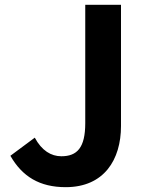

<svg xmlns="http://www.w3.org/2000/svg" viewBox="-20 -761 608 795"><path d="M252 14C411 14 481 -100 481 -239V-741H333V-251C333 -149 299 -114 234 -114C192 -114 153 -137 124 -191L23 -116C72 -30 144 14 252 14Z"/></svg>

Font: Source Han Sans CN
Style: Bold
Weight: 700
Designer: Ryoko NISHIZUKA 西塚涼子 (kana, bopomofo & ideographs); Paul D. Hunt (Latin, Greek & Cyrillic); Sandoll Communications 산돌커뮤니
Foundry: Adobe
Version: Version 2.001;hotconv 1.0.107;makeotfexe 2.5.65593